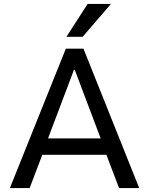

<svg xmlns="http://www.w3.org/2000/svg" viewBox="-20 -951 754 971"><path d="M30 0 313 -705H402L684 0H582L506 -200L550 -168H163L206 -200L130 0ZM354 -598 215 -230 195 -251H519L497 -230L358 -598ZM316 -765 423 -931H541L398 -765Z"/></svg>

Font: Nunito Sans 7pt SemiCondensed Medium
Style: Regular
Weight: 500
Width: 4
Designer: Vernon Adams
Foundry: Vernon Adams
Version: Version 3.101;gftools[0.9.27]